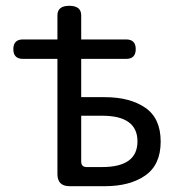

<svg xmlns="http://www.w3.org/2000/svg" viewBox="-20 -642 616 662"><path d="M220 0Q178 0 178 -42V-439H59Q26 -439 26 -472.5Q26 -506 59 -506H178V-589Q178 -622 219 -622Q260 -622 260 -589V-506H415Q448 -506 448 -472.5Q448 -439 415 -439H260V-307H341Q428 -307 481 -270.5Q534 -234 534 -154Q534 -74 481 -37Q428 0 341 0ZM332 -66Q454 -66 454 -154.5Q454 -243 332 -243H260V-85Q260 -66 279 -66Z"/></svg>

Font: Raw Maruko Gothic CJK TC
Style: Regular
Weight: 400
Version: Version 1.001